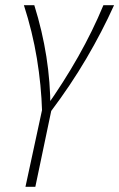

<svg xmlns="http://www.w3.org/2000/svg" viewBox="-20 -430 459 739"><path d="M142 0Q139 -102 122 -205Q105 -308 72 -410H112Q143 -311 158.5 -212Q174 -113 174 -13H154Q225 -113 281 -212Q337 -311 378 -410H419Q373 -308 312.5 -205Q252 -102 175 0ZM78 289 146 -26H182L116 289Z"/></svg>

Font: Ysabeau Infant ExtraLight
Style: Italic
Weight: 250
Italic angle: -12°
Designer: Christian Thalmann (Catharsis Fonts)
Version: Version 2.001;gftools[0.9.30]; featfreeze: ss01,ss02,lnum